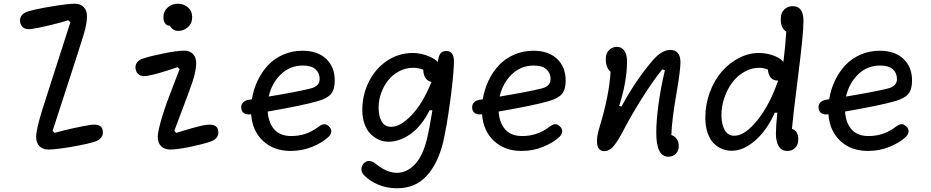

<svg xmlns="http://www.w3.org/2000/svg" viewBox="-20 -798 5000 1031"><path d="M239.5 5Q210.5 5 192.2 -12.8Q174 -30.5 174 -63Q174 -101 206.5 -207Q223.5 -262 286.5 -456.2Q349.5 -650.5 358 -678.5L347 -689.5Q310.5 -677.5 245.8 -662Q181 -646.5 147 -642Q100 -636.5 89.5 -673.5Q83.5 -695 94 -711.8Q104.5 -728.5 130.5 -736.5Q167.5 -748.5 256 -763.2Q344.5 -778 383 -778Q411.5 -778 429.2 -760.2Q447 -742.5 447 -710.5Q447 -671.5 429 -611.5Q410.5 -550 339 -330.8Q267.5 -111.5 262.5 -95.5L273.5 -84.5Q310.5 -95.5 372.5 -109.2Q434.5 -123 468 -127.5Q523 -134.5 531 -100.5Q536 -78.5 525.2 -62Q514.5 -45.5 490 -37.5Q455 -25.5 367.8 -10.2Q280.5 5 239.5 5Z M893 5Q864 5 845.5 -12.8Q827 -30.5 827 -63Q827 -96 857 -192Q872 -240 905.8 -326.2Q939.5 -412.5 944.5 -427L933.5 -437.5Q820 -398 767 -390Q720 -384.5 709.5 -421.5Q703.5 -443 714 -460Q724.5 -477 750.5 -484.5Q790.5 -497.5 861.5 -511.8Q932.5 -526 969.5 -526Q998.5 -526 1016 -508.2Q1033.5 -490.5 1033.5 -458.5Q1033.5 -420 1014.5 -361.5Q999.5 -316 962 -217.8Q924.5 -119.5 916 -95.5L926.5 -84.5Q935 -87 964.5 -96Q994 -105 1010 -109.5Q1026 -114 1049 -119.8Q1072 -125.5 1088 -127.5Q1143 -134.5 1151 -100.5Q1156 -78.5 1145.2 -62Q1134.5 -45.5 1110 -37.5Q1071 -24 1001.5 -9.5Q932 5 893 5ZM857.5 -706Q857.5 -737.5 880.5 -757.8Q903.5 -778 935 -778Q967 -778 989.5 -758.2Q1012 -738.5 1012 -706.5Q1012 -673 989.2 -652.5Q966.5 -632 937 -632Q908 -632 892.5 -659.5Q876.5 -660 867 -672Q857.5 -684 857.5 -706Z M1540.5 12.5Q1450.5 12.5 1392.8 -41Q1335 -94.5 1328.5 -184.5H1328Q1305 -181 1290.8 -190Q1276.5 -199 1275.5 -217.5Q1274 -235.5 1284.5 -247.2Q1295 -259 1317.5 -262.5Q1320.5 -263 1332.5 -265Q1341 -317.5 1363 -364.2Q1385 -411 1418.8 -447.2Q1452.5 -483.5 1500.5 -504.5Q1548.5 -525.5 1604 -525.5Q1685 -525.5 1731.2 -482Q1777.5 -438.5 1777.5 -365Q1777.5 -317 1757 -293Q1736.5 -269 1685 -254.5Q1610 -232.5 1417.5 -199Q1422 -137 1453.5 -102.2Q1485 -67.5 1544.5 -67.5Q1625 -67.5 1688.5 -116Q1700.5 -124.5 1708.2 -128.2Q1716 -132 1725.8 -130.8Q1735.5 -129.5 1745.5 -120.5Q1760 -107 1759 -91.5Q1758 -76 1743.5 -62.5Q1709.5 -31 1655.8 -9.2Q1602 12.5 1540.5 12.5ZM1423 -279.5Q1581.5 -306 1646.5 -322.5Q1696.5 -334.5 1696.5 -373.5Q1696.5 -406 1674.2 -426Q1652 -446 1606.5 -446Q1536.5 -446 1487.8 -398.5Q1439 -351 1423 -279.5Z M2113 213Q2059 213 2013.5 194.5Q1968 176 1937 145Q1922.5 131 1920.8 114.8Q1919 98.5 1931.5 81Q1945 66 1962.2 66.5Q1979.5 67 1997.5 81.5Q2057 130 2111 130Q2164 130 2206.5 86Q2249 42 2271 -45.5Q2286.5 -108 2302 -206H2287Q2245 -122 2186 -79.5Q2127 -37 2066 -37Q2040.5 -37 2016.5 -47Q1992.5 -57 1971.8 -76.8Q1951 -96.5 1938.2 -130.5Q1925.5 -164.5 1925.5 -207.5Q1925.5 -288 1960 -358Q1994.5 -428 2057.2 -470.8Q2120 -513.5 2196.5 -513.5Q2233.5 -513.5 2271.2 -500.2Q2309 -487 2331.5 -465Q2334.5 -496.5 2344.5 -510.2Q2354.5 -524 2377 -524Q2421 -524 2417.5 -458Q2415 -386 2397.5 -255.5Q2380 -125 2360.5 -39Q2333 78 2271.8 145.5Q2210.5 213 2113 213ZM2013 -220Q2013 -174.5 2029.5 -145.8Q2046 -117 2081.5 -117Q2130 -117 2190.2 -179.8Q2250.5 -242.5 2297 -358Q2277 -361.5 2265 -379Q2253 -396.5 2253 -423.5Q2226.5 -434 2198.5 -434Q2158.5 -434 2123.5 -415.5Q2088.5 -397 2064.5 -367Q2040.5 -337 2026.8 -298.5Q2013 -260 2013 -220Z M2780.5 12.5Q2690.5 12.5 2632.8 -41Q2575 -94.5 2568.5 -184.5H2568Q2545 -181 2530.8 -190Q2516.5 -199 2515.5 -217.5Q2514 -235.5 2524.5 -247.2Q2535 -259 2557.5 -262.5Q2560.5 -263 2572.5 -265Q2581 -317.5 2603 -364.2Q2625 -411 2658.8 -447.2Q2692.5 -483.5 2740.5 -504.5Q2788.5 -525.5 2844 -525.5Q2925 -525.5 2971.2 -482Q3017.5 -438.5 3017.5 -365Q3017.5 -317 2997 -293Q2976.5 -269 2925 -254.5Q2850 -232.5 2657.5 -199Q2662 -137 2693.5 -102.2Q2725 -67.5 2784.5 -67.5Q2865 -67.5 2928.5 -116Q2940.5 -124.5 2948.2 -128.2Q2956 -132 2965.8 -130.8Q2975.5 -129.5 2985.5 -120.5Q3000 -107 2999 -91.5Q2998 -76 2983.5 -62.5Q2949.5 -31 2895.8 -9.2Q2842 12.5 2780.5 12.5ZM2663 -279.5Q2821.5 -306 2886.5 -322.5Q2936.5 -334.5 2936.5 -373.5Q2936.5 -406 2914.2 -426Q2892 -446 2846.5 -446Q2776.5 -446 2727.8 -398.5Q2679 -351 2663 -279.5Z M3569 43.5Q3504 43.5 3504 -85.5Q3504 -149 3516.2 -239.2Q3528.5 -329.5 3550.5 -421L3535.5 -425Q3480 -355 3421.5 -261Q3363 -167 3324 -91Q3295.5 -37 3273.5 -11.8Q3251.5 13.5 3225 13.5Q3208 13.5 3198.2 3Q3188.5 -7.5 3186.5 -25.2Q3184.5 -43 3187.2 -63.8Q3190 -84.5 3197 -107.5Q3251.5 -283 3258.5 -412.5Q3233 -434.5 3233 -481Q3233 -511.5 3250.5 -529Q3268 -546.5 3292.5 -546.5Q3317 -546.5 3332 -526.5Q3347 -506.5 3347 -469Q3347 -361.5 3305 -229.5L3317 -225.5Q3393 -366.5 3485.5 -474.5Q3534 -530 3579.5 -530Q3604.5 -530 3619.2 -513.8Q3634 -497.5 3634 -463.5Q3634 -421 3610.8 -286.5Q3587.5 -152 3585 -73Q3604 -67 3614.5 -50.8Q3625 -34.5 3625 -14Q3625 12 3609 27.8Q3593 43.5 3569 43.5Z M3909 11.5Q3882 11.5 3857.8 1.8Q3833.5 -8 3812.8 -28.2Q3792 -48.5 3779.8 -84.2Q3767.5 -120 3767.5 -166.5Q3767.5 -238 3791.8 -303Q3816 -368 3856 -413.8Q3896 -459.5 3948 -486.5Q4000 -513.5 4054.5 -513.5Q4094 -513.5 4130.5 -500.8Q4167 -488 4187 -466Q4198.5 -562 4202 -628Q4172.5 -646.5 4172.5 -694.5Q4172.5 -728.5 4190.8 -746.8Q4209 -765 4237 -765Q4294.5 -765 4294.5 -685Q4294.5 -618 4266 -392.2Q4237.5 -166.5 4232.5 -106Q4266.5 -95.5 4266.5 -50.5Q4266.5 -21 4250.2 -4.2Q4234 12.5 4208.5 12.5Q4176.5 12.5 4161.5 -12.8Q4146.5 -38 4146.5 -80.5Q4146.5 -118 4154 -193H4140.5Q4098.5 -99 4035.5 -43.8Q3972.5 11.5 3909 11.5ZM3854 -180Q3854 -130.5 3871.5 -99.8Q3889 -69 3923 -69Q3980 -69 4047 -152.5Q4114 -236 4158.5 -365.5H4155.5Q4109.5 -365.5 4103 -425Q4080 -434 4056.5 -434Q4014 -434 3975.5 -411.5Q3937 -389 3910.8 -353Q3884.5 -317 3869.2 -271.5Q3854 -226 3854 -180Z M4640.5 12.5Q4550.5 12.5 4492.8 -41Q4435 -94.5 4428.5 -184.5H4428Q4405 -181 4390.8 -190Q4376.5 -199 4375.5 -217.5Q4374 -235.5 4384.5 -247.2Q4395 -259 4417.5 -262.5Q4420.5 -263 4432.5 -265Q4441 -317.5 4463 -364.2Q4485 -411 4518.8 -447.2Q4552.5 -483.5 4600.5 -504.5Q4648.5 -525.5 4704 -525.5Q4785 -525.5 4831.2 -482Q4877.5 -438.5 4877.5 -365Q4877.5 -317 4857 -293Q4836.5 -269 4785 -254.5Q4710 -232.5 4517.5 -199Q4522 -137 4553.5 -102.2Q4585 -67.5 4644.5 -67.5Q4725 -67.5 4788.5 -116Q4800.5 -124.5 4808.2 -128.2Q4816 -132 4825.8 -130.8Q4835.5 -129.5 4845.5 -120.5Q4860 -107 4859 -91.5Q4858 -76 4843.5 -62.5Q4809.5 -31 4755.8 -9.2Q4702 12.5 4640.5 12.5ZM4523 -279.5Q4681.5 -306 4746.5 -322.5Q4796.5 -334.5 4796.5 -373.5Q4796.5 -406 4774.2 -426Q4752 -446 4706.5 -446Q4636.5 -446 4587.8 -398.5Q4539 -351 4523 -279.5Z"/></svg>

Font: Monaspace Radon
Style: Regular
Weight: 400
Designer: Riley Cran & the Lettermatic Team
Foundry: Lettermatic
Version: Version 1.000 (Monaspace Radon)